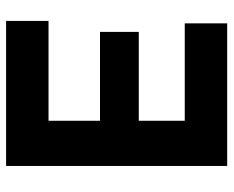

<svg xmlns="http://www.w3.org/2000/svg" viewBox="-86 -660 747 614"><g transform="rotate(90 287.0 -353.5)"><path d="M511.2 -707H366.7V0H511.2ZM368.7 -135.7H47.4V0H368.7ZM368.7 -424.3H82.5V-300.3H368.7ZM368.7 -707H55.2V-571.3H368.7Z"/></g></svg>

Font: Wanted Sans Std Variable
Style: Regular
Weight: 400
Designer: Original Design by Kil Hyung-jin and Kang Hanbin, Wanted Lab, Inc;
Foundry: Wanted Lab, Inc.
Version: Version 1.003;Glyphs 3.2 (3227)